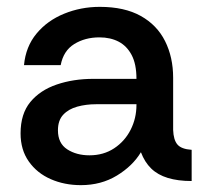

<svg xmlns="http://www.w3.org/2000/svg" viewBox="-20 -528 603 560"><path d="M216 12Q168 12 128 -5.5Q88 -23 64 -57Q40 -91 40 -139Q40 -196 68.5 -230.5Q97 -265 145.5 -281.5Q194 -298 252 -298H378Q378 -341 364 -367.5Q350 -394 326 -406.5Q302 -419 270 -419Q228 -419 196.5 -399.5Q165 -380 157 -338H50Q55 -392 86.5 -430Q118 -468 167 -488Q216 -508 271 -508Q343 -508 390.5 -481.5Q438 -455 461.5 -408Q485 -361 485 -301V-149Q486 -120 497.5 -106.5Q509 -93 539 -91V0Q499 0 469.5 -9Q440 -18 421 -36.5Q402 -55 391 -84Q367 -44 321 -16Q275 12 216 12ZM241 -75Q282 -75 313 -95.5Q344 -116 361 -149.5Q378 -183 378 -222V-224H260Q231 -224 205.5 -217Q180 -210 164.5 -193.5Q149 -177 149 -148Q149 -110 176 -92.5Q203 -75 241 -75Z"/></svg>

Font: Rethink Sans Medium
Style: Regular
Weight: 500
Designer: The Rethink Sans project authors (Hans Thiessen). DM Sans designed by Colophon Foundry.
Foundry: Rethink Communications LLC
Version: Version 1.001